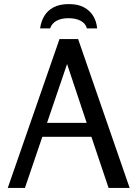

<svg xmlns="http://www.w3.org/2000/svg" viewBox="-20 -919 671 939"><path d="M362 -728 614 0H511L427 -250H187L102 0H18L271 -728ZM308 -606 210 -318H404ZM176 -780Q181 -815 197 -841.5Q213 -868 242.5 -883.5Q272 -899 317 -899Q361 -899 390 -883.5Q419 -868 435.5 -841.5Q452 -815 455 -780H405Q399 -804 375 -817Q351 -830 315 -830Q279 -830 256 -817Q233 -804 225 -780Z"/></svg>

Font: Rosario Light
Style: Regular
Weight: 400
Version: Version 1.101; ttfautohint (v1.8.1.43-b0c9)